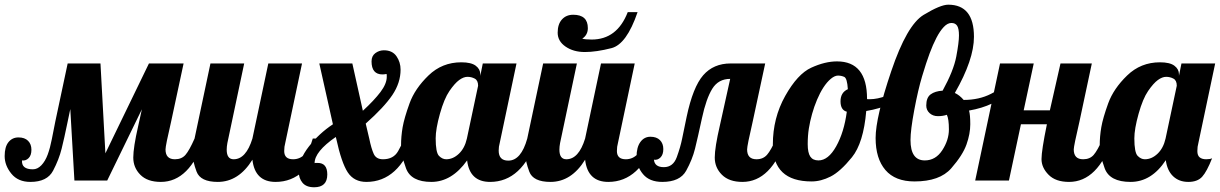

<svg xmlns="http://www.w3.org/2000/svg" viewBox="-58 -771 5210 820"><path d="M36.1 -85.9Q33.2 -47.9 82.5 -47.9Q102.1 -47.9 118.7 -65.2Q135.3 -82.5 145.8 -111.1Q156.2 -139.6 163.3 -176.5Q170.4 -213.4 178.2 -252L231 -500H371.1L392.1 -116.2L578.1 -500H726.1L672.9 -252Q648.9 -148.9 648.9 -132.8Q648.9 -90.8 689 -90.8Q717.8 -90.8 734.1 -109.6Q750.5 -128.4 772.9 -179.2H814.9Q752 5.9 628.9 5.9Q571.3 5.9 541.3 -24.7Q511.2 -55.2 511.2 -98.1Q511.2 -141.1 532.2 -232.9L547.9 -304.2L399.9 0H259.8L242.2 -305.2L229 -242.2Q216.8 -182.6 205.3 -136.2Q193.8 -89.8 168.7 -42Q143.6 5.9 71.8 5.9Q19 5.9 -9.5 -29.3Q-38.1 -64.5 -38.1 -104.5Q-38.1 -144 -21.7 -164.1Q-5.4 -184.1 21 -184.1Q47.4 -184.1 61.8 -169.7Q76.2 -155.3 76.2 -131.3Q76.2 -107.4 64 -95.5Q51.8 -83.5 36.1 -85.9Z M1193.8 -90.8Q1252.9 -90.8 1277.8 -179.2H1319.8Q1255.4 5.9 1119.1 5.9Q1030.8 5.9 1020 -88.9Q961.4 5.9 872.1 5.9Q797.9 5.9 781.5 -38.1Q765.1 -82 765.1 -111.3Q765.1 -140.6 772.9 -179.2L840.8 -500H984.9L913.1 -160.2Q910.2 -144.5 910.2 -131.8Q910.2 -90.8 939.9 -90.8Q992.7 -90.8 1020 -179.2L1087.9 -500H1231.9L1160.2 -160.2Q1155.8 -145 1155.8 -126Q1155.8 -90.8 1193.8 -90.8Z M1288.6 -75.2H1298.8Q1339.8 -75.2 1339.8 -25.9Q1339.8 28.8 1283.7 28.8Q1250 28.8 1233.9 9.5Q1217.8 -9.8 1217.8 -38.6Q1217.8 -89.4 1261.2 -145.3Q1304.7 -201.2 1363.8 -240.2L1305.7 -500H1446.8L1491.7 -297.9Q1540 -342.3 1566.9 -377.9Q1593.8 -413.6 1593.8 -442.9V-447.8Q1593.8 -452.6 1592.8 -455.1Q1582 -453.1 1575.7 -453.1Q1528.8 -453.1 1528.8 -508.8Q1528.8 -532.2 1545.2 -544.2Q1561.5 -556.2 1581.5 -556.2Q1617.7 -556.2 1635.3 -530.8Q1652.8 -505.4 1652.8 -473.6Q1652.8 -417.5 1617.7 -365.2Q1582.5 -313 1503.9 -243.2L1519 -179.2Q1527.8 -136.2 1538.3 -113.5Q1548.8 -90.8 1577.6 -90.8Q1622.6 -90.8 1642.3 -125.5Q1662.1 -160.2 1668 -179.2H1710Q1645.5 5.9 1506.8 5.9Q1454.1 5.9 1427.2 -34.9Q1400.4 -75.7 1377.9 -179.2L1376 -186Q1285.6 -123.5 1285.6 -74.2Q1288.1 -75.2 1288.6 -75.2Z M1802.7 -180.2Q1802.7 -119.6 1816.9 -105.2Q1831.1 -90.8 1847.7 -90.8Q1877 -90.8 1901.9 -114.5Q1926.8 -138.2 1936 -179.2L1983.9 -404.8Q1983.9 -427.7 1969.5 -435.3Q1955.1 -442.9 1938.5 -442.9Q1921.9 -442.9 1903.1 -429.2Q1884.3 -415.5 1861.6 -382.6Q1838.9 -349.6 1820.8 -284.9Q1802.7 -220.2 1802.7 -180.2ZM1912.1 -504.9Q1954.6 -504.9 1973.9 -490.2Q1993.2 -475.6 1993.2 -454.1V-446.8L2003.9 -500H2147.9L2076.2 -160.2Q2071.8 -145 2071.8 -127.9Q2071.8 -85 2112.8 -85Q2167.5 -85 2193.8 -179.2H2235.8Q2171.4 5.9 2035.2 5.9Q1947.8 5.9 1937 -85.9Q1871.6 5.9 1784.2 5.9Q1697.3 5.9 1676 -52.2Q1654.8 -110.4 1654.8 -149.4Q1654.8 -188.5 1661.6 -227.8Q1668.5 -267.1 1691.2 -329.8Q1713.9 -392.6 1772 -448.7Q1830.1 -504.9 1912.1 -504.9Z M2390.1 -708Q2452.6 -708 2452.6 -650.9Q2452.6 -621.6 2428.7 -606Q2441.4 -602.1 2468.8 -602.1Q2577.6 -602.1 2623 -719.2H2665Q2618.2 -582 2553.5 -565.4Q2488.8 -548.8 2439.9 -548.8Q2391.1 -548.8 2357.4 -572Q2323.7 -595.2 2323.7 -631.3Q2323.7 -667.5 2341.8 -687.7Q2359.9 -708 2390.1 -708ZM2614.7 -90.8Q2673.8 -90.8 2698.7 -179.2H2740.7Q2676.3 5.9 2540 5.9Q2451.7 5.9 2440.9 -88.9Q2382.3 5.9 2293 5.9Q2218.8 5.9 2202.4 -38.1Q2186 -82 2186 -111.3Q2186 -140.6 2193.8 -179.2L2261.7 -500H2405.8L2334 -160.2Q2331.1 -144.5 2331.1 -131.8Q2331.1 -90.8 2360.8 -90.8Q2413.6 -90.8 2440.9 -179.2L2508.8 -500H2652.8L2581.1 -160.2Q2576.7 -145 2576.7 -126Q2576.7 -90.8 2614.7 -90.8Z M3062.5 -500H3210L3156.7 -252Q3132.8 -148.9 3132.8 -132.8Q3132.8 -90.8 3172.9 -90.8Q3201.2 -90.8 3218 -110.1Q3234.9 -129.4 3256.8 -179.2H3298.8Q3235.8 5.9 3112.8 5.9Q3055.7 5.9 3025.1 -24.7Q2994.6 -55.2 2994.6 -98.1Q2994.6 -141.1 3016.6 -235.8L3060.5 -434.1Q3010.3 -434.1 2984.1 -392.1Q2958 -350.1 2939.9 -266.1Q2921.9 -182.6 2910.4 -136.2Q2898.9 -89.8 2872.6 -42Q2846.2 5.9 2770.5 5.9Q2715.8 5.9 2688.2 -27.3Q2660.6 -60.5 2660.6 -101.6Q2660.6 -142.1 2677 -164.6Q2693.4 -187 2719.7 -187Q2746.1 -187 2760.5 -172.6Q2774.9 -158.2 2774.9 -134.3Q2774.9 -110.4 2762.7 -98.4Q2750.5 -86.4 2734.9 -88.9Q2737.8 -57.1 2777.3 -57.1Q2816.9 -57.1 2832.5 -100.1Q2848.1 -143.1 2855.2 -178.5Q2862.3 -213.9 2874.5 -272Q2901.4 -399.4 2945.3 -449.7Q2989.3 -500 3062.5 -500Z M3563 -390.1Q3560.1 -437 3547.6 -442.6Q3535.2 -448.2 3521 -448.2Q3506.8 -448.2 3490.2 -434.3Q3473.6 -420.4 3458.7 -397.5Q3443.8 -374.5 3431.4 -345Q3418.9 -315.4 3410.2 -284.2Q3401.4 -252.9 3396.5 -222.4Q3391.6 -191.9 3391.6 -155.3Q3391.6 -118.7 3402.6 -102.3Q3413.6 -85.9 3437.5 -85.9Q3479.5 -85.9 3513.2 -146Q3546.9 -206.1 3558.6 -293.9Q3531.7 -300.8 3531.7 -338.4Q3531.7 -376 3563 -390.1ZM3408.2 3.9Q3242.2 3.9 3242.7 -153.8Q3242.7 -267.1 3295.4 -361.1Q3348.1 -455.1 3406.7 -481.9Q3465.3 -508.8 3516.6 -508.8Q3645 -508.8 3645 -349.1V-348.1Q3647.5 -347.2 3647.9 -347.2H3655.8Q3724.1 -347.2 3810.1 -407.2L3818.8 -379.9Q3758.3 -316.4 3641.6 -296.9Q3629.9 -160.2 3580.3 -99.1Q3530.8 -38.1 3489.5 -17.1Q3448.2 3.9 3408.2 3.9Z M3897.9 -320.3Q3897.9 -354 3916.5 -367.9Q3935.1 -381.8 3967.8 -383.8Q4014.6 -468.8 4026.1 -529.5Q4037.6 -590.3 4037.6 -619.6Q4037.6 -648.9 4029.8 -660.9Q4022 -672.9 4005.4 -672.9Q3988.8 -672.9 3972.7 -655.8Q3956.5 -638.7 3941.4 -609.6Q3926.3 -580.6 3912.1 -542.5Q3897.9 -504.4 3880.4 -445.8Q3862.8 -387.2 3846.7 -301.3Q3830.6 -215.3 3830.6 -172.9Q3830.6 -85.9 3891.6 -85.9Q3938 -85.9 3966.3 -129.4Q3994.6 -172.9 3994.6 -218.3Q3994.6 -263.2 3985.8 -280.8Q3969.2 -274.9 3947.8 -274.9Q3926.3 -274.9 3912.1 -287.8Q3897.9 -300.8 3897.9 -320.3ZM3847.7 3.9Q3765.1 3.9 3723.4 -44.9Q3681.6 -93.8 3681.6 -181.6Q3681.6 -269.5 3748.3 -466.8Q3814.9 -664.1 3886.7 -707.5Q3958.5 -751 3991.7 -751Q4101.6 -751 4101.6 -613.8Q4101.6 -516.1 4020 -374Q4040.5 -364.3 4057.6 -344.2Q4123.5 -344.2 4174.1 -370.1Q4224.6 -396 4240.7 -407.2L4250 -379.9Q4192.4 -318.4 4080.6 -298.8Q4085.9 -280.8 4085.9 -240.2Q4085.9 -199.7 4069.8 -154.1Q4053.7 -108.4 4004.6 -52.2Q3955.6 3.9 3847.7 3.9Z M4413.1 -240.2H4302.2L4251 0H4106.9L4212.9 -500H4356.9L4314 -299.8H4425.8L4471.2 -500H4605L4552.2 -252Q4527.8 -147 4527.8 -132.8Q4527.8 -90.8 4567.9 -90.8Q4596.7 -90.8 4613 -109.6Q4629.4 -128.4 4651.9 -179.2H4693.8Q4630.9 5.9 4507.8 5.9Q4450.2 5.9 4420.2 -24.7Q4390.1 -55.2 4390.1 -91.6Q4390.1 -127.9 4413.1 -240.2Z M4786.6 -180.2Q4786.6 -119.6 4800.8 -105.2Q4814.9 -90.8 4831.5 -90.8Q4860.8 -90.8 4885.7 -114.5Q4910.6 -138.2 4919.9 -179.2L4967.8 -404.8Q4967.8 -427.7 4953.4 -435.3Q4939 -442.9 4922.4 -442.9Q4905.8 -442.9 4887 -429.2Q4868.2 -415.5 4845.5 -382.6Q4822.8 -349.6 4804.7 -284.9Q4786.6 -220.2 4786.6 -180.2ZM4896 -504.9Q4938.5 -504.9 4957.8 -490.2Q4977.1 -475.6 4977.1 -454.1V-446.8L4987.8 -500H5131.8L5060.1 -160.2Q5055.7 -145 5055.7 -126Q5055.7 -106.9 5065.7 -98.9Q5075.7 -90.8 5093.3 -90.8Q5110.8 -90.8 5118.7 -95.2Q5096.2 -38.1 5076.2 -16.1Q5056.2 5.9 5017.1 5.9Q4977.5 5.9 4952.1 -18.3Q4926.8 -42.5 4920.9 -86.9Q4859.9 5.9 4770.5 5.9Q4681.2 5.9 4659.9 -52.2Q4638.7 -110.4 4638.7 -149.4Q4638.7 -188.5 4645.5 -227.8Q4652.3 -267.1 4675 -329.8Q4697.8 -392.6 4755.9 -448.7Q4814 -504.9 4896 -504.9Z"/></svg>

Font: Lobster-Regular
Style: Regular
Weight: 400
Designer: Pablo Impallari
Foundry: Pablo Impallari
Version: Version 1.007; ttfautohint (v1.1) -l 8 -r 50 -G 50 -x 14 -D 